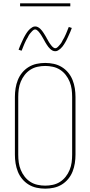

<svg xmlns="http://www.w3.org/2000/svg" viewBox="-20 -1119 540 1147"><path d="M250 8Q224 8 198.5 2.5Q173 -3 151 -16.5Q129 -30 112.5 -50Q96 -70 86.5 -94Q77 -118 73 -143.5Q69 -169 69 -195V-540Q69 -566 73 -591.5Q77 -617 86.5 -641Q96 -665 112.5 -685Q129 -705 151 -718.5Q173 -732 198.5 -737.5Q224 -743 250 -743Q276 -743 301.5 -737.5Q327 -732 349 -718.5Q371 -705 387.5 -685Q404 -665 413.5 -641Q423 -617 427 -591.5Q431 -566 431 -540V-195Q431 -169 427 -143.5Q423 -118 413.5 -94Q404 -70 387.5 -50Q371 -30 349 -16.5Q327 -3 301.5 2.5Q276 8 250 8ZM250 -10Q273 -10 296 -15Q319 -20 338.5 -32.5Q358 -45 372.5 -63.5Q387 -82 396 -104Q405 -126 408 -149Q411 -172 411 -195V-540Q411 -563 408 -586Q405 -609 396 -631Q387 -653 372.5 -671.5Q358 -690 338.5 -702.5Q319 -715 296 -720Q273 -725 250 -725Q227 -725 204 -720Q181 -715 161.5 -702.5Q142 -690 127.5 -671.5Q113 -653 104 -631Q95 -609 92 -586Q89 -563 89 -540V-195Q89 -172 92 -149Q95 -126 104 -104Q113 -82 127.5 -63.5Q142 -45 161.5 -32.5Q181 -20 204 -15Q227 -10 250 -10ZM310 -813Q301 -813 293.5 -817Q286 -821 280 -826.5Q274 -832 269 -838.5Q264 -845 259.5 -852Q255 -859 250.5 -866.5Q246 -874 242 -882Q239 -887 236.5 -891.5Q234 -896 231 -901Q228 -906 225.5 -910Q223 -914 220 -918Q217 -922 214 -926Q211 -930 207.5 -933.5Q204 -937 199.5 -940Q195 -943 190 -943Q185 -943 181 -940.5Q177 -938 174 -935Q171 -932 168 -928.5Q165 -925 161 -920.5Q157 -916 155.5 -913.5Q154 -911 152 -908Q150 -905 148.5 -901.5Q147 -898 145 -894.5Q143 -891 140.5 -887Q138 -883 136 -879Q134 -875 132 -870.5Q130 -866 127.5 -861Q125 -856 123 -850.5Q121 -845 118.5 -839.5Q116 -834 114 -828Q112 -822 109 -816L91 -822Q95 -834 99.5 -844Q104 -854 108 -863Q112 -872 116 -880.5Q120 -889 123.5 -896Q127 -903 131 -909.5Q135 -916 138.5 -921.5Q142 -927 147.5 -934Q153 -941 159.5 -946.5Q166 -952 173.5 -956.5Q181 -961 190 -961Q199 -961 206.5 -957Q214 -953 220 -947.5Q226 -942 231 -935.5Q236 -929 240.5 -922Q245 -915 249.5 -907.5Q254 -900 258 -893V-892Q261 -888 263.5 -883Q266 -878 269 -873Q272 -868 274.5 -864Q277 -860 280 -856Q283 -852 286 -848Q289 -844 292.5 -840.5Q296 -837 300.5 -834Q305 -831 310 -831Q315 -831 319 -833.5Q323 -836 326 -839Q329 -842 332 -845.5Q335 -849 339 -853.5Q343 -858 344.5 -860.5Q346 -863 348 -866Q350 -869 351.5 -872.5Q353 -876 355 -879.5Q357 -883 359.5 -887Q362 -891 364 -895Q366 -899 368 -903.5Q370 -908 372.5 -913Q375 -918 377 -923.5Q379 -929 381.5 -934.5Q384 -940 386 -946Q388 -952 391 -958L409 -952Q405 -940 400.5 -930Q396 -920 392 -911Q388 -902 384 -893.5Q380 -885 376.5 -878Q373 -871 369 -864.5Q365 -858 361.5 -852.5Q358 -847 352.5 -840Q347 -833 340.5 -827.5Q334 -822 326.5 -817.5Q319 -813 310 -813ZM100 -1081V-1099H400V-1081Z"/></svg>

Font: Iosevka Curly Slab Thin
Style: Regular
Weight: 100
Monospace: yes
Designer: Belleve Invis
Foundry: Belleve Invis
Version: Version 22.1.2; ttfautohint (v1.8.4)